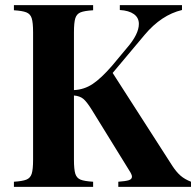

<svg xmlns="http://www.w3.org/2000/svg" viewBox="-20 -728 764 748"><path d="M724.1 -20V0H440.9V-20Q469.2 -22 481.7 -25.9Q494.1 -29.8 494.1 -40Q494.1 -47.9 482.9 -64.9L337.9 -299.8Q317.9 -332 304.4 -343Q291 -354 268.1 -356V-106Q268.1 -67.9 273.4 -51Q278.8 -34.2 293.9 -28.1Q309.1 -22 342.8 -20V0H34.2V-20Q66.9 -22 82.5 -28.1Q98.1 -34.2 103.5 -51Q108.9 -67.9 108.9 -106V-602.1Q108.9 -640.1 103.5 -657Q98.1 -673.8 82.5 -679.9Q66.9 -686 34.2 -688V-708H342.8V-688Q309.1 -686 293.9 -679.9Q278.8 -673.8 273.4 -657Q268.1 -640.1 268.1 -602.1V-377Q308.1 -378.9 341.1 -400.9Q374 -422.9 416 -471.2L475.1 -542Q521 -595.2 521 -634.8Q521 -659.2 501.5 -673.1Q481.9 -687 446.8 -689V-708H689V-689Q608.9 -669.9 543.9 -592.8L418.9 -443.8L651.9 -81.1Q667 -58.1 683.1 -43.9Q699.2 -29.8 724.1 -20Z"/></svg>

Font: Neothic
Style: Regular
Weight: 400
Designer: Vasily Draigo aka Daymarius
Foundry: Vasily Draigo aka Daymarius
Version: Version 1.00 May 8, 2019, initial release